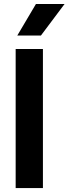

<svg xmlns="http://www.w3.org/2000/svg" viewBox="-20 -956 348 976"><path d="M59.6 -707H198.2V0H59.6ZM67.9 -775.4 162.6 -935.5H308.1L188 -775.4Z"/></svg>

Font: Wanted Sans
Style: Bold
Weight: 700
Designer: Original Design by Kil Hyung-jin and Kang Hanbin, Wanted Lab, Inc; Hangeul from Source Han Sans by Jang Soo-young and Ka
Foundry: Wanted Lab, Inc.
Version: Version 1.000